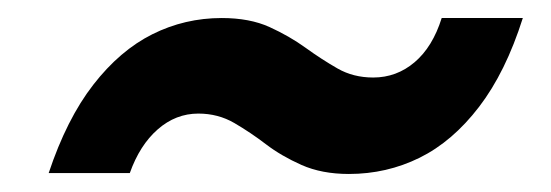

<svg xmlns="http://www.w3.org/2000/svg" viewBox="-20 -425 611 213"><path d="M367 -232Q337 -232 314.5 -242Q292 -252 275 -265Q258 -278 240 -288.5Q222 -299 200 -299Q175 -299 155 -281.5Q135 -264 124 -233H34Q54 -293 83.5 -331Q113 -369 149 -387Q185 -405 226 -405Q257 -405 279 -395Q301 -385 319 -372Q337 -359 354.5 -349Q372 -339 394 -339Q420 -339 440 -356Q460 -373 470 -405H560Q541 -345 511.5 -306.5Q482 -268 445.5 -250Q409 -232 367 -232Z"/></svg>

Font: DM Sans 17pt SemiBold
Style: Italic
Weight: 600
Italic angle: -10°
Version: Version 4.004;gftools[0.9.30]